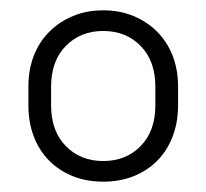

<svg xmlns="http://www.w3.org/2000/svg" viewBox="-20 -726 400 372"><path d="M180 -374Q148 -374 121.5 -384.5Q95 -395 75.5 -414.5Q56 -434 45.5 -461.5Q35 -489 35 -522V-558Q35 -591 45.5 -618Q56 -645 75.5 -664.5Q95 -684 121.5 -695Q148 -706 180 -706Q212 -706 238.5 -695Q265 -684 284.5 -664.5Q304 -645 314.5 -618Q325 -591 325 -558V-522Q325 -489 314.5 -461.5Q304 -434 284.5 -414.5Q265 -395 238.5 -384.5Q212 -374 180 -374ZM180 -414Q224 -414 252.5 -443Q281 -472 281 -522V-558Q281 -608 252.5 -637Q224 -666 180 -666Q136 -666 107.5 -637Q79 -608 79 -558V-522Q79 -472 107.5 -443Q136 -414 180 -414Z"/></svg>

Font: PT Root UI Web Light
Style: Regular
Weight: 300
Designer: Vitaly Kuzmin
Foundry: ParaType Ltd.
Version: Version 1.000W